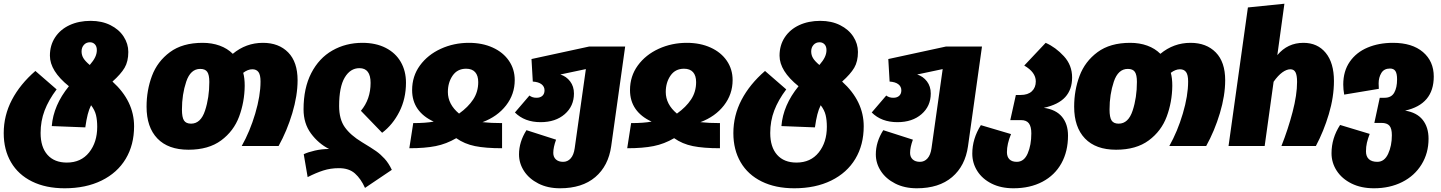

<svg xmlns="http://www.w3.org/2000/svg" viewBox="-23 -784 7738 1031"><path d="M697 -106Q697 -6 652 69Q607 144 522.5 185.5Q438 227 324 227Q223 227 149 190.5Q75 154 36 87Q-3 20 -3 -69Q-3 -164 41 -248Q85 -332 167 -403L281 -304Q238 -247 216.5 -190.5Q195 -134 195 -70Q195 6 232 47.5Q269 89 336 89Q412 89 455.5 34.5Q499 -20 499 -103Q499 -139 492.5 -166Q486 -193 466 -219Q455 -197 448 -169.5Q441 -142 435 -100L255 -107Q264 -219 347 -321Q245 -403 245 -485Q245 -541 273 -583.5Q301 -626 350.5 -649Q400 -672 464 -672Q524 -672 570 -649Q616 -626 641 -587.5Q666 -549 666 -505Q666 -454 646 -420Q626 -386 581 -346Q697 -241 697 -106ZM415 -508Q415 -488 425 -471.5Q435 -455 459 -435Q479 -458 488 -477Q497 -496 497 -515Q497 -535 486.5 -546Q476 -557 460 -557Q440 -557 427.5 -543Q415 -529 415 -508Z M1575 -353Q1575 -271 1546.5 -176Q1518 -81 1473 0H1275Q1319 -78 1347.5 -174Q1376 -270 1376 -346Q1376 -382 1365 -397Q1354 -412 1332 -412Q1308 -412 1283 -393Q1291 -365 1291 -323Q1290 -236 1261 -158Q1232 -80 1164.5 -30Q1097 20 989 20Q880 20 822 -40.5Q764 -101 764 -211Q764 -299 793 -376.5Q822 -454 889.5 -504Q957 -554 1065 -554Q1115 -554 1156.5 -539Q1198 -524 1227 -495Q1298 -554 1389 -554Q1474 -554 1524.5 -502.5Q1575 -451 1575 -353ZM1052 -414Q1000 -414 977 -345.5Q954 -277 954 -196Q954 -154 965 -137Q976 -120 1003 -120Q1055 -120 1078 -190Q1101 -260 1101 -344Q1101 -382 1090 -398Q1079 -414 1052 -414Z M1797 119Q1752 119 1713 131.5Q1674 144 1629 167L1608 44Q1631 33 1668 24.5Q1705 16 1744 16Q1687 -13 1647 -67Q1607 -121 1607 -197Q1607 -311 1648.5 -391.5Q1690 -472 1762 -513Q1834 -554 1923 -554Q1995 -554 2048 -527Q2101 -500 2129 -451.5Q2157 -403 2157 -340Q2157 -254 2121.5 -184Q2086 -114 2029 -71L1915 -189Q1967 -251 1967 -339Q1967 -418 1907 -418Q1858 -418 1828 -367.5Q1798 -317 1798 -215Q1798 -144 1828.5 -101Q1859 -58 1920 -21Q1973 11 1996.5 27.5Q2020 44 2042 68Q2064 92 2081 128L1937 225Q1915 176 1883 147.5Q1851 119 1797 119Z M2741 -354Q2741 -278 2694.5 -218Q2648 -158 2568 -128Q2614 -123 2673 -123V12Q2584 12 2527.5 0.5Q2471 -11 2427 -42Q2374 -11 2316.5 0.5Q2259 12 2175 12L2196 -123Q2263 -123 2306 -131Q2249 -157 2219.5 -199.5Q2190 -242 2190 -300Q2190 -375 2232 -432.5Q2274 -490 2344 -522Q2414 -554 2495 -554Q2567 -554 2623 -528.5Q2679 -503 2710 -457.5Q2741 -412 2741 -354ZM2442 -174Q2491 -209 2518 -250Q2545 -291 2545 -343Q2545 -378 2528.5 -396.5Q2512 -415 2480 -415Q2433 -415 2407.5 -378Q2382 -341 2382 -290Q2382 -224 2442 -174Z M3334 -534 3259 1Q3244 107 3173.5 167Q3103 227 2984 227Q2918 227 2868 201.5Q2818 176 2791 134.5Q2764 93 2764 45Q2764 -22 2804 -85L2963 -34Q2948 7 2948 37Q2948 59 2962 72Q2976 85 3001 85Q3025 85 3041.5 66.5Q3058 48 3063 12L3123 -413L2986 -384Q3018 -374 3038.5 -347Q3059 -320 3059 -282Q3059 -214 3009.5 -171Q2960 -128 2880 -128Q2794 -128 2742 -180L2820 -271Q2835 -259 2858 -259Q2878 -259 2889.5 -269.5Q2901 -280 2901 -299Q2901 -319 2885 -331.5Q2869 -344 2838 -346L2831 -467L3140 -534Z M3911 -354Q3911 -278 3864.5 -218Q3818 -158 3738 -128Q3784 -123 3843 -123V12Q3754 12 3697.5 0.5Q3641 -11 3597 -42Q3544 -11 3486.5 0.5Q3429 12 3345 12L3366 -123Q3433 -123 3476 -131Q3419 -157 3389.5 -199.5Q3360 -242 3360 -300Q3360 -375 3402 -432.5Q3444 -490 3514 -522Q3584 -554 3665 -554Q3737 -554 3793 -528.5Q3849 -503 3880 -457.5Q3911 -412 3911 -354ZM3612 -174Q3661 -209 3688 -250Q3715 -291 3715 -343Q3715 -378 3698.5 -396.5Q3682 -415 3650 -415Q3603 -415 3577.5 -378Q3552 -341 3552 -290Q3552 -224 3612 -174Z M4615 -106Q4615 -6 4570 69Q4525 144 4440.5 185.5Q4356 227 4242 227Q4141 227 4067 190.5Q3993 154 3954 87Q3915 20 3915 -69Q3915 -164 3959 -248Q4003 -332 4085 -403L4199 -304Q4156 -247 4134.5 -190.5Q4113 -134 4113 -70Q4113 6 4150 47.5Q4187 89 4254 89Q4330 89 4373.5 34.5Q4417 -20 4417 -103Q4417 -139 4410.5 -166Q4404 -193 4384 -219Q4373 -197 4366 -169.5Q4359 -142 4353 -100L4173 -107Q4182 -219 4265 -321Q4163 -403 4163 -485Q4163 -541 4191 -583.5Q4219 -626 4268.5 -649Q4318 -672 4382 -672Q4442 -672 4488 -649Q4534 -626 4559 -587.5Q4584 -549 4584 -505Q4584 -454 4564 -420Q4544 -386 4499 -346Q4615 -241 4615 -106ZM4333 -508Q4333 -488 4343 -471.5Q4353 -455 4377 -435Q4397 -458 4406 -477Q4415 -496 4415 -515Q4415 -535 4404.5 -546Q4394 -557 4378 -557Q4358 -557 4345.5 -543Q4333 -529 4333 -508Z M5250 -534 5175 1Q5160 107 5089.5 167Q5019 227 4900 227Q4834 227 4784 201.5Q4734 176 4707 134.5Q4680 93 4680 45Q4680 -22 4720 -85L4879 -34Q4864 7 4864 37Q4864 59 4878 72Q4892 85 4917 85Q4941 85 4957.5 66.5Q4974 48 4979 12L5039 -413L4902 -384Q4934 -374 4954.5 -347Q4975 -320 4975 -282Q4975 -214 4925.5 -171Q4876 -128 4796 -128Q4710 -128 4658 -180L4736 -271Q4751 -259 4774 -259Q4794 -259 4805.5 -269.5Q4817 -280 4817 -299Q4817 -319 4801 -331.5Q4785 -344 4754 -346L4747 -467L5056 -534Z M5712 -56Q5712 29 5676.5 93Q5641 157 5574.5 192Q5508 227 5419 227Q5352 227 5302 202Q5252 177 5225 134.5Q5198 92 5198 41Q5198 -39 5244 -112L5406 -64Q5384 -11 5384 33Q5384 58 5397.5 71.5Q5411 85 5437 85Q5476 85 5495.5 40Q5515 -5 5515 -68Q5515 -104 5502 -121.5Q5489 -139 5460 -139H5402L5432 -274H5457Q5497 -274 5518 -294Q5539 -314 5539 -347Q5539 -396 5477 -432L5592 -554Q5646 -530 5690 -482Q5734 -434 5734 -368Q5734 -303 5697 -262.5Q5660 -222 5582 -205Q5647 -196 5679.5 -157Q5712 -118 5712 -56Z M6556 -353Q6556 -271 6527.5 -176Q6499 -81 6454 0H6256Q6300 -78 6328.5 -174Q6357 -270 6357 -346Q6357 -382 6346 -397Q6335 -412 6313 -412Q6289 -412 6264 -393Q6272 -365 6272 -323Q6271 -236 6242 -158Q6213 -80 6145.5 -30Q6078 20 5970 20Q5861 20 5803 -40.5Q5745 -101 5745 -211Q5745 -299 5774 -376.5Q5803 -454 5870.5 -504Q5938 -554 6046 -554Q6096 -554 6137.5 -539Q6179 -524 6208 -495Q6279 -554 6370 -554Q6455 -554 6505.5 -502.5Q6556 -451 6556 -353ZM6033 -414Q5981 -414 5958 -345.5Q5935 -277 5935 -196Q5935 -154 5946 -137Q5957 -120 5984 -120Q6036 -120 6059 -190Q6082 -260 6082 -344Q6082 -382 6071 -398Q6060 -414 6033 -414Z M7140 -349Q7140 -263 7112.5 -171Q7085 -79 7043 0H6858Q6894 -91 6918 -183Q6942 -275 6942 -344Q6942 -380 6933.5 -396Q6925 -412 6906 -412Q6886 -412 6863 -395.5Q6840 -379 6816 -345L6768 0H6574L6678 -744L6874 -764L6836 -488Q6891 -554 6976 -554Q7052 -554 7096 -500Q7140 -446 7140 -349Z M7648 -39Q7648 38 7610.5 99Q7573 160 7506.5 193.5Q7440 227 7355 227Q7286 227 7234.5 201.5Q7183 176 7155 133Q7127 90 7127 39Q7127 -42 7173 -113L7332 -65Q7322 -39 7317 -17.5Q7312 4 7312 29Q7312 56 7327.5 70.5Q7343 85 7373 85Q7411 85 7431 42Q7451 -1 7451 -58Q7451 -94 7438 -109Q7425 -124 7395 -124H7357L7386 -259H7412Q7448 -259 7463.5 -286Q7479 -313 7479 -358Q7479 -389 7470 -402.5Q7461 -416 7441 -416Q7409 -416 7394.5 -392Q7380 -368 7380 -336L7381 -307L7195 -276Q7190 -304 7190 -330Q7190 -402 7225 -452.5Q7260 -503 7320.5 -528.5Q7381 -554 7457 -554Q7560 -554 7618 -504.5Q7676 -455 7676 -373Q7676 -224 7522 -190Q7585 -180 7616.5 -140.5Q7648 -101 7648 -39Z"/></svg>

Font: FiraGO Heavy
Style: Italic
Weight: 900
Italic angle: -8°
Designer: bBox Type GmbH
Foundry: bBox Type GmbH
Version: Version 1.001